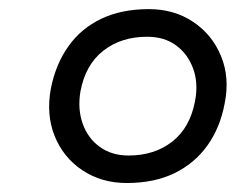

<svg xmlns="http://www.w3.org/2000/svg" viewBox="-20 -730 517 421"><path d="M257.9 -328.7Q202.5 -328.7 160.6 -356.7Q118.8 -384.6 99.8 -431.8Q80.9 -479 91.6 -536.2Q102.3 -589.7 130.2 -628.8Q158 -667.9 202.4 -689Q246.8 -710 306.4 -710Q361.9 -710 403.6 -682Q445.3 -654.1 464.7 -606.9Q484.2 -559.7 472.5 -502.5Q462.5 -449.6 434.6 -410.7Q406.7 -371.8 362.4 -350.2Q318.1 -328.7 257.9 -328.7ZM261.7 -389Q319 -389 357.9 -419.7Q396.9 -450.4 407.7 -508.6Q415.2 -547.8 403.5 -579.6Q391.9 -611.5 366.1 -630.5Q340.4 -649.4 302.7 -649.4Q245.4 -649.4 206.3 -618.6Q167.2 -587.8 156.4 -529.5Q149.9 -491.4 161.2 -459.1Q172.5 -426.9 198.7 -408Q225 -389 261.7 -389Z"/></svg>

Font: REM Medium
Style: Italic
Weight: 500
Italic angle: -11°
Designer: Octavio Pardo
Foundry: Ashler Design
Version: Version 1.005;gftools[0.9.28]